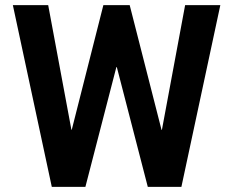

<svg xmlns="http://www.w3.org/2000/svg" viewBox="-20 -731 913 751"><path d="M611.8 -223.1H613.3L704.1 -710.9H841.8L689.5 0H558.1L437 -468.3H435.1L314 0H182.6L30.3 -710.9H168.5L259.3 -223.6H260.7L384.3 -710.9H487.3Z"/></svg>

Font: Roboto Web
Style: Bold
Weight: 700
Designer: Google
Version: Version 1.200310; 2013